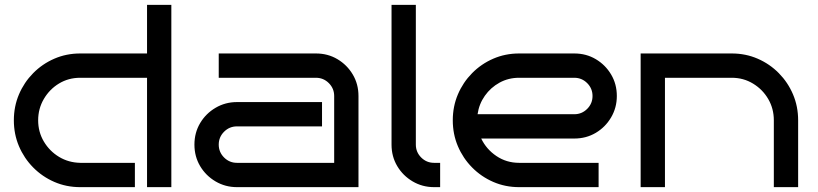

<svg xmlns="http://www.w3.org/2000/svg" viewBox="-20 -770 3367 790"><path d="M685 0H585V-450H310Q262 -450 223 -426.5Q184 -403 160.5 -363Q137 -323 137 -275Q137 -227 160.5 -187.5Q184 -148 223 -124.5Q262 -101 310 -100H535V0H310Q253 0 203.5 -21.5Q154 -43 116.5 -81Q79 -119 58 -168.5Q37 -218 37 -275Q37 -332 58 -381.5Q79 -431 116.5 -469Q154 -507 203.5 -528.5Q253 -550 310 -550H585V-750H685Z M1455 0H955Q907 0 867 -23.5Q827 -47 803.5 -86.5Q780 -126 780 -175Q780 -224 803.5 -263.5Q827 -303 867 -326.5Q907 -350 955 -350H1305V-250H955Q924 -250 902 -228Q880 -206 880 -175Q880 -144 902 -122Q924 -100 955 -100H1355V-375Q1355 -406 1333 -428Q1311 -450 1280 -450H880V-550H1280Q1329 -550 1368.5 -526.5Q1408 -503 1431.5 -463.5Q1455 -424 1455 -375Z M1791 0H1766Q1718 0 1678 -23.5Q1638 -47 1614.5 -86.5Q1591 -126 1591 -175V-750H1691V-175Q1691 -144 1713 -122Q1735 -100 1766 -100H1791Z M2518 -375Q2518 -327 2494.5 -287Q2471 -247 2431.5 -223.5Q2392 -200 2343 -200H1960Q1981 -156 2022.5 -128Q2064 -100 2116 -100H2443V0H2116Q2059 0 2009.5 -21.5Q1960 -43 1922.5 -81Q1885 -119 1864 -168.5Q1843 -218 1843 -275Q1843 -332 1864 -381.5Q1885 -431 1922.5 -469Q1960 -507 2009.5 -528.5Q2059 -550 2116 -550H2343Q2392 -550 2431.5 -526.5Q2471 -503 2494.5 -463.5Q2518 -424 2518 -375ZM2343 -300Q2374 -300 2396 -322Q2418 -344 2418 -375Q2418 -406 2396 -428Q2374 -450 2343 -450H2116Q2072 -450 2035.5 -430Q1999 -410 1975 -376Q1951 -342 1945 -300Z M2716 0H2616V-550H2991Q3048 -550 3097.5 -528.5Q3147 -507 3184.5 -469Q3222 -431 3243 -381.5Q3264 -332 3264 -275V0H3164V-275Q3164 -323 3141 -362.5Q3118 -402 3078.5 -426Q3039 -450 2991 -450H2716Z"/></svg>

Font: Bruno Ace
Style: Regular
Weight: 400
Version: Version 1.100; ttfautohint (v1.8.4.7-5d5b);gftools[0.9.27]